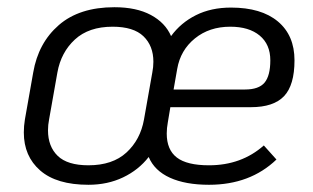

<svg xmlns="http://www.w3.org/2000/svg" viewBox="-20 -501 868 532"><path d="M46 -134Q46 -152 49 -170L72 -300Q86 -382 143 -431.5Q200 -481 297 -481Q358 -481 398 -459.5Q438 -438 454 -401Q481 -438 523 -459Q565 -480 620 -480Q704 -480 750 -441.5Q796 -403 796 -334Q796 -265 767 -234.5Q738 -204 675 -204H452L445 -162Q442 -146 442 -131Q442 -86 470 -64.5Q498 -43 559 -43Q649 -43 711 -98L746 -59Q673 11 559 11Q494 11 451 -8.5Q408 -28 392 -66Q364 -30 321 -9.5Q278 11 225 11Q137 11 91.5 -28.5Q46 -68 46 -134ZM379 -170 402 -300Q405 -315 405 -330Q405 -374 377.5 -400.5Q350 -427 292 -427Q226 -427 187.5 -391.5Q149 -356 139 -300L116 -170Q113 -155 113 -140Q113 -95 140 -69Q167 -43 225 -43Q292 -43 330.5 -78.5Q369 -114 379 -170ZM659 -253Q697 -253 713 -272Q729 -291 729 -334Q729 -378 699.5 -402.5Q670 -427 618 -427Q560 -427 520 -394.5Q480 -362 471 -310L461 -253Z"/></svg>

Font: KoHo
Style: Italic
Weight: 400
Italic angle: -10°
Designer: Cadson Demak & Katatrad Team
Foundry: Cadson Demak Co.,Ltd.
Version: Version 1.000